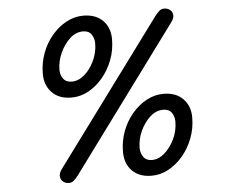

<svg xmlns="http://www.w3.org/2000/svg" viewBox="-53 -834 1064 896"><g transform="rotate(-5 478.5 -386.0)"><path d="M234 0Q219 0 207.5 -9Q196 -18 194.5 -33.5Q193 -49 207 -68L704 -741Q715 -755 724.5 -763.5Q734 -772 747 -772Q763 -772 774.5 -763Q786 -754 787.5 -739Q789 -724 774 -704L278 -31Q267 -17 257.5 -8.5Q248 0 234 0ZM281 -396Q223 -396 190 -430Q157 -464 157 -518Q157 -568 174 -614Q191 -660 221 -695.5Q251 -731 289 -751.5Q327 -772 368 -772Q427 -772 460 -738.5Q493 -705 493 -651Q493 -600 475.5 -554Q458 -508 428 -472.5Q398 -437 360.5 -416.5Q323 -396 281 -396ZM289 -470Q320 -470 348 -494Q376 -518 394.5 -557Q413 -596 413 -639Q413 -662 400.5 -680.5Q388 -699 361 -699Q327 -699 299 -673Q271 -647 253.5 -608Q236 -569 236 -529Q236 -506 249 -488Q262 -470 289 -470ZM622 0Q564 0 531 -33.5Q498 -67 498 -122Q498 -173 515 -218.5Q532 -264 562 -299.5Q592 -335 630 -355.5Q668 -376 709 -376Q768 -376 801 -342Q834 -308 834 -255Q834 -204 816.5 -158Q799 -112 769 -76.5Q739 -41 701.5 -20.5Q664 0 622 0ZM630 -73Q661 -73 689 -97.5Q717 -122 735.5 -160.5Q754 -199 754 -243Q754 -266 741.5 -284Q729 -302 702 -302Q668 -302 640 -276.5Q612 -251 594.5 -212.5Q577 -174 577 -134Q577 -110 590 -91.5Q603 -73 630 -73Z"/></g></svg>

Font: Edu TAS Beginner Medium
Style: Regular
Weight: 500
Version: Version 1.003